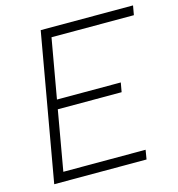

<svg xmlns="http://www.w3.org/2000/svg" viewBox="-104 -784 810 874"><g transform="rotate(-15 301.0 -346.5)"><path d="M44.4 0 158.7 -649.4 166.5 -693.4H601.6L593.8 -649.4H205.6L156.2 -369.1H457L449.2 -325.2H148.4L99.1 -43.9H486.8L479.5 0Z"/></g></svg>

Font: Cascadia Code ExtraLight
Style: Italic
Weight: 200
Italic angle: -10°
Monospace: yes
Designer: Aaron Bell
Foundry: Saja Typeworks
Version: Version 2404.023; ttfautohint (v1.8.4)